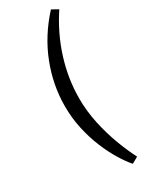

<svg xmlns="http://www.w3.org/2000/svg" viewBox="-260 -866 889 1130"><g transform="rotate(-30 185.0 -301.0)"><path d="M100 -279Q100 -422 153.5 -560Q207 -698 314 -815L357 -791Q278 -672 237 -540.5Q196 -409 196 -277Q196 -191 214.5 -105.5Q233 -20 261.5 55.5Q290 131 320 189L277 213Q249 181 218 130.5Q187 80 160 15Q133 -50 116.5 -124.5Q100 -199 100 -279Z"/></g></svg>

Font: Literata 7pt
Style: Italic
Weight: 400
Italic angle: -2°
Designer: Latin by Veronika Burian and Jose Scaglione. Greek by Irene Vlachou. Cyrillic by Vera Evstafieva
Foundry: TypeTogether
Version: Version 3.002